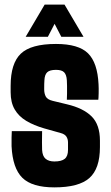

<svg xmlns="http://www.w3.org/2000/svg" viewBox="-20 -800 478 830"><path d="M215 10Q118.5 10 76.5 -31.5Q34.5 -73 30 -168Q29.5 -184.5 30 -206.2Q30.5 -228 31 -233H162Q161.5 -207 161.5 -185.5Q161.5 -164 162 -152Q163.5 -125 177.2 -113.5Q191 -102 215 -102Q246 -102 260 -113.5Q274 -125 274 -152Q274 -164.5 274 -166.5Q274 -168.5 274 -170.2Q274 -172 274 -184Q274 -199 266.8 -209.8Q259.5 -220.5 242 -225L171 -245Q126 -258 93.5 -277.5Q61 -297 43.5 -327Q26 -357 26 -401Q26 -408.5 26 -415.5Q26 -422.5 26 -429Q26 -526 70 -568Q114 -610 222 -610Q319.5 -610 360.5 -569.5Q401.5 -529 406 -436Q407 -419.5 406.5 -397Q406 -374.5 405 -369H269Q269.5 -378 269.8 -395.2Q270 -412.5 269.8 -429.2Q269.5 -446 269 -453Q267.5 -477 257.2 -487.5Q247 -498 222 -498Q195 -498 184 -487.5Q173 -477 172 -453Q171.5 -442 171.2 -437Q171 -432 171 -414Q171 -395.5 178 -382.5Q185 -369.5 208 -364L270 -349Q340 -332.5 376 -296.8Q412 -261 412 -192Q412 -185.5 412 -178.2Q412 -171 412 -164Q412 -71 366.5 -30.5Q321 10 215 10ZM91 -641 173 -780H259L341 -641H245L216 -697L187 -641Z"/></svg>

Font: Big Shoulders Display Thin Black
Style: Regular
Weight: 900
Version: Version 2.002